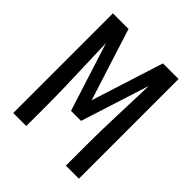

<svg xmlns="http://www.w3.org/2000/svg" viewBox="-200 -868 1001 1001"><g transform="rotate(45 300.0 -367.5)"><path d="M58 0V-735H173L300 -336L427 -735H542V0H446V-147Q446 -260 450.5 -373.5Q455 -487 458 -600L337 -221H263L142 -600Q145 -487 149.5 -373.5Q154 -260 154 -147V0Z"/></g></svg>

Font: Iosevka Curly Medium Extended
Style: Regular
Weight: 500
Width: 7
Monospace: yes
Designer: Belleve Invis
Foundry: Belleve Invis
Version: Version 11.1.0; ttfautohint (v1.8.3)